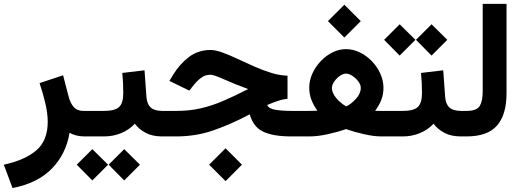

<svg xmlns="http://www.w3.org/2000/svg" viewBox="-42 -702 2695 988"><path d="M392.6 0Q368.7 0 348.9 -5.4Q329.1 -10.7 315.9 -19Q298.3 89.8 225.1 165.3Q151.9 240.7 22.5 265.6L-22.5 145.5Q85.9 122.1 144.8 71.8Q203.6 21.5 203.6 -75.7Q203.6 -119.6 190.7 -173.1Q177.7 -226.6 161.6 -274.4L282.7 -314.5L311 -205.6Q319.3 -172.4 336.9 -151.9Q354.5 -131.3 387.2 -131.3H406.2V0Z M386.7 -131.3H494.1Q549.3 -131.3 570.8 -151.4Q592.3 -171.4 592.3 -222.2Q592.3 -249.5 591.1 -275.4Q589.8 -301.3 587.4 -326.7L701.7 -340.3L711.4 -205.6Q713.9 -167 733.2 -149.2Q752.4 -131.3 793.5 -131.3H803.7V0H792.5Q742.7 0 708.3 -18.1Q673.8 -36.1 651.9 -65.4Q623 -34.2 581.8 -17.1Q540.5 0 494.1 0H386.7ZM597.2 65.4 678.2 145.5 597.2 226.6 517.1 145.5ZM433.1 65.4 514.2 145.5 433.1 226.6 353 145.5Z M1118.7 61 1203.1 145.5 1118.7 230 1034.2 145.5ZM1437.5 -312.5V-193.4Q1411.1 -190.9 1384 -181.4Q1356.9 -171.9 1333 -161.6Q1340.8 -142.6 1375.5 -137Q1410.2 -131.3 1458 -131.3H1484.9V0H1456.1Q1364.7 0 1313 -24.2Q1261.2 -48.3 1243.2 -113.8Q1151.9 -64.9 1059.8 -32.5Q967.8 0 865.2 0H783.7V-131.3H866.7Q932.6 -131.3 989.7 -144.3Q1046.9 -157.2 1105.7 -182.4Q1164.6 -207.5 1234.9 -243.7Q1161.1 -271 1109.6 -294.2Q1058.1 -317.4 1040.5 -317.4Q1013.7 -317.4 991.9 -300.8Q970.2 -284.2 955.6 -265.1L932.1 -235.8L829.6 -285.6L848.6 -316.9Q882.3 -372.1 929.9 -408.4Q977.5 -444.8 1041 -444.8Q1067.4 -444.8 1103.3 -431.6Q1139.2 -418.5 1180.7 -398.9Q1222.2 -379.4 1266.4 -359.9Q1310.5 -340.3 1354.2 -326.9Q1397.9 -313.5 1437.5 -312.5Z M1730 -677.7 1814.5 -593.3 1730 -508.8 1645.5 -593.3ZM1931.2 -250Q1931.2 -217.3 1920.4 -188.7Q1909.7 -160.2 1888.2 -131.8Q1902.3 -131.3 1914.1 -131.3Q1925.8 -131.3 1935.5 -131.3H1982.4V0H1919.9Q1881.8 0 1832.5 -11.2Q1783.2 -22.5 1738.3 -37.6Q1691.9 -21.5 1641.4 -10.7Q1590.8 0 1550.3 0H1465.3V-131.3H1537.1Q1549.8 -131.3 1561.8 -131.6Q1573.7 -131.8 1591.3 -132.3Q1570.8 -160.6 1560.1 -189.5Q1549.3 -218.3 1549.3 -251Q1549.3 -288.1 1565.2 -323.2Q1581.1 -358.4 1608.2 -387Q1635.3 -415.5 1668.9 -432.4Q1702.6 -449.2 1738.3 -449.2Q1774.9 -449.2 1809.6 -432.4Q1844.2 -415.5 1871.6 -387.2Q1898.9 -358.9 1915 -323.2Q1931.2 -287.6 1931.2 -250ZM1738.8 -323.2Q1723.6 -323.2 1706.8 -311.5Q1689.9 -299.8 1678 -282.5Q1666 -265.1 1666 -249Q1666 -230 1678.2 -211.2Q1690.4 -192.4 1707.5 -177.5Q1724.6 -162.6 1739.7 -154.3Q1765.6 -167 1790 -193.8Q1814.5 -220.7 1814.5 -250Q1814.5 -266.1 1801.8 -283Q1789.1 -299.8 1771.5 -311.5Q1753.9 -323.2 1738.8 -323.2Z M2178.7 -577.1 2259.8 -497.1 2178.7 -416 2098.6 -497.1ZM2014.6 -577.1 2095.7 -497.1 2014.6 -416 1934.6 -497.1ZM1962.9 -131.3H2031.2Q2086.4 -131.3 2107.9 -151.4Q2129.4 -171.4 2129.4 -222.2Q2129.4 -249.5 2128.2 -275.4Q2127 -301.3 2124.5 -326.7L2238.8 -340.3L2248.5 -205.6Q2251 -167 2270.3 -149.2Q2289.6 -131.3 2330.6 -131.3H2340.8V0H2329.6Q2279.8 0 2245.4 -18.1Q2210.9 -36.1 2189 -65.4Q2160.2 -34.2 2118.9 -17.1Q2077.6 0 2031.2 0H1962.9Z M2321.3 -131.3H2358.9Q2411.6 -131.3 2426.8 -157Q2441.9 -182.6 2441.9 -231.4V-682.1H2564.5V-222.2Q2564.5 -112.3 2515.9 -56.2Q2467.3 0 2358.4 0H2321.3Z"/></svg>

Font: Vazirmatn FD
Style: Bold
Weight: 700
Designer: Saber Rastikerdar
Foundry: Saber Rastikerdar
Version: Version 33.001